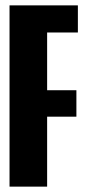

<svg xmlns="http://www.w3.org/2000/svg" viewBox="-20 -695 326 715"><path d="M15.5 0H155.5V-260.5H264.5V-359H155.5V-574H270V-675H15.5Z"/></svg>

Font: Anybody ExtraCondensed
Style: Bold
Weight: 700
Width: 2
Version: Version 1.113;gftools[0.9.25]